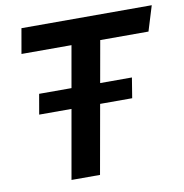

<svg xmlns="http://www.w3.org/2000/svg" viewBox="-80 -786 827 862"><g transform="rotate(-10 334.0 -355.0)"><path d="M668 -710 633 -596H413L307 0H177L282 -596H54L74 -710ZM85 -314 101 -406H524L509 -314Z"/></g></svg>

Font: Livvic SemiBold
Style: Italic
Weight: 600
Italic angle: -10°
Designer: Jacques Le Bailly, Baron von Fonthausen
Version: Version 1.001; ttfautohint (v1.8.2)